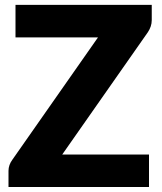

<svg xmlns="http://www.w3.org/2000/svg" viewBox="-20 -748 649 768"><path d="M587 -667.5Q587 -654.5 582.8 -642Q578.5 -629.5 571 -618.5L229 -130H576V0H14V-65Q14 -76.5 18 -87.8Q22 -99 29 -108.5L372 -598.5H42V-728.5H587Z"/></svg>

Font: Lato 2
Style: Regular
Weight: 900
Designer: Lukasz Dziedzic with Adam Twardoch and Botio Nikoltchev
Foundry: tyPoland Lukasz Dziedzic
Version: Version 2.015; 2015-08-06; http://www.latofonts.com/